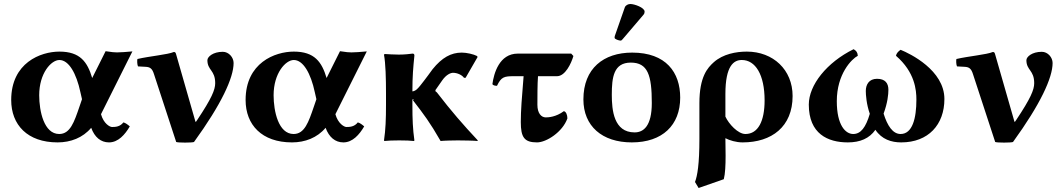

<svg xmlns="http://www.w3.org/2000/svg" viewBox="-20 -702 5307 960"><path d="M277 -444C183 -444 36 -388 36 -202C36 -78 117 10 268 10C333 10 394 -13 436 -63C453 -16 484 10 525 10C571 10 605 -29 629 -70C620 -78 607 -88 597 -90C580 -68 557 -67 540 -67C529 -67 498 -84 485 -131L642 -445C613 -442 579 -440 565 -440C553 -440 540 -441 508 -446L441 -312C417 -392 381 -444 277 -444ZM390 -206 377 -168C351 -92 331 -32 276 -32C200 -32 176 -146 176 -226C176 -336 236 -402 277 -402C324 -402 362 -335 382 -241Z M750 -331 861 8C871 12 940 12 950 8C1087 -181 1148 -313 1148 -387C1148 -415 1124 -443 1094 -443C1045 -443 1017 -418 1017 -401C1017 -350 1056 -352 1056 -286C1056 -253 1038 -210 966 -102C965 -100 964 -99 963 -98C959 -91 958 -90 956 -98L861 -429C858 -440 856 -442 849 -442C819 -429 727 -421 667 -407C665 -399 666 -378 670 -370L707 -368C730 -367 741 -360 750 -331Z M1449 -444C1355 -444 1208 -388 1208 -202C1208 -78 1289 10 1440 10C1505 10 1566 -13 1608 -63C1625 -16 1656 10 1697 10C1743 10 1777 -29 1801 -70C1792 -78 1779 -88 1769 -90C1752 -68 1729 -67 1712 -67C1701 -67 1670 -84 1657 -131L1814 -445C1785 -442 1751 -440 1737 -440C1725 -440 1712 -441 1680 -446L1613 -312C1589 -392 1553 -444 1449 -444ZM1562 -206 1549 -168C1523 -92 1503 -32 1448 -32C1372 -32 1348 -146 1348 -226C1348 -336 1408 -402 1449 -402C1496 -402 1534 -335 1554 -241Z M2166 -238C2160 -246 2157 -243 2157 -248C2157 -253 2158 -253 2161 -257L2191 -300C2212 -330 2234 -338 2245 -338C2267 -338 2290 -327 2300 -313H2308L2368 -417L2365 -422C2348 -431 2313 -439 2289 -439C2235 -439 2190 -414 2143 -356C2143 -356 2104 -302 2082 -275C2071 -262 2060 -247 2042 -245V-246C2042 -321 2046 -364 2052 -424C2052 -431 2049 -434 2043 -434C2029 -432 2002 -429 1974 -429C1948 -429 1921 -431 1903 -432L1900 -428C1908 -385 1910 -310 1910 -235V-180C1910 -105 1908 -54 1900 0L1902 3C1923 1 1941 0 1976 0C2010 0 2031 1 2050 3L2052 0C2044 -57 2042 -104 2042 -180V-205C2051 -205 2050 -204 2048 -203C2046 -202 2044 -201 2046 -199C2100 -129 2129 -91 2183 3C2198 1 2252 0 2269 0C2286 0 2358 1 2367 3L2369 0C2295 -79 2236 -147 2166 -238Z M2598 -321C2589 -212 2584 -150 2584 -92C2584 -16 2601 10 2665 10C2712 10 2793 -42 2817 -110C2817 -127 2810 -145 2799 -146C2760 -117 2722 -115 2709 -115C2686 -115 2667 -136 2667 -178C2667 -210 2667 -285 2670 -321H2765C2806 -321 2836 -384 2847 -422L2836 -434H2569C2476 -434 2449 -334 2442 -281C2446 -275 2455 -273 2465 -273C2486 -317 2500 -321 2549 -321Z M2897 -205C2897 -72 2990 10 3139 10C3292 10 3381 -76 3381 -214C3381 -340 3310 -439 3141 -439C2998 -439 2897 -360 2897 -205ZM3134 -389C3219 -389 3239 -326 3239 -187C3239 -72 3198 -40 3153 -40C3049 -40 3039 -151 3039 -228C3039 -315 3048 -389 3134 -389ZM3132 -682C3121 -682 3108 -676 3104 -665L3054 -522C3053 -519 3053 -514 3053 -513C3053 -506 3075 -499 3083 -499C3087 -499 3091 -503 3094 -507L3198 -629C3202 -634 3203 -639 3203 -644C3203 -664 3152 -682 3132 -682Z M3599 194C3606 167 3608 124 3608 77C3608 48 3607 17 3607 -11C3628 0 3661 10 3693 10C3838 10 3943 -68 3943 -222C3943 -353 3846 -444 3714 -444C3661 -444 3595 -432 3549 -391C3518 -363 3477 -319 3477 -186V-7C3477 118 3467 177 3455 208L3473 238ZM3803 -200C3803 -97 3771 -32 3707 -32C3670 -32 3624 -82 3607 -119V-232C3607 -374 3649 -402 3689 -402C3757 -402 3803 -329 3803 -200Z M4702 -207C4702 -351 4530 -434 4483 -453C4473 -446 4463 -438 4460 -423C4555 -341 4562 -251 4562 -204C4562 -110 4542 -32 4483 -32C4444 -32 4417 -73 4398 -134C4418 -188 4422 -230 4422 -253C4422 -286 4406 -308 4365 -308C4325 -308 4309 -279 4309 -247C4309 -229 4312 -181 4329 -133C4309 -65 4284 -32 4246 -32C4208 -32 4164 -75 4164 -196C4164 -332 4238 -407 4269 -423C4268 -440 4261 -449 4248 -456C4114 -390 4024 -277 4024 -179C4024 -33 4119 10 4219 10C4281 10 4327 -10 4357 -53C4389 -5 4437 10 4486 10C4622 10 4702 -79 4702 -207Z M4845 -331 4956 8C4966 12 5035 12 5045 8C5182 -181 5243 -313 5243 -387C5243 -415 5219 -443 5189 -443C5140 -443 5112 -418 5112 -401C5112 -350 5151 -352 5151 -286C5151 -253 5133 -210 5061 -102C5060 -100 5059 -99 5058 -98C5054 -91 5053 -90 5051 -98L4956 -429C4953 -440 4951 -442 4944 -442C4914 -429 4822 -421 4762 -407C4760 -399 4761 -378 4765 -370L4802 -368C4825 -367 4836 -360 4845 -331Z"/></svg>

Font: Libertinus Sans
Style: Bold
Weight: 700
Designer: Philipp H. Poll, Khaled Hosny
Foundry: Caleb Maclennan
Version: Version 7.050;RELEASE